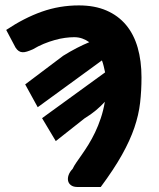

<svg xmlns="http://www.w3.org/2000/svg" viewBox="-20 -544 604 728"><path d="M75.5 -224 219.5 -332.5Q246 -349 271.2 -362Q296.5 -375 318.5 -384Q306 -393 291.8 -398Q277.5 -403 261.5 -403Q245.5 -403 226.8 -400.5Q208 -398 187.5 -392.2Q167 -386.5 145.8 -377.8Q124.5 -369 104.5 -357Q92 -351.5 82.2 -348.5Q72.5 -345.5 64.8 -346Q57 -346.5 50.8 -350.8Q44.5 -355 39 -363.5L3.5 -430.5Q71.5 -476 138.8 -499.8Q206 -523.5 279 -523.5Q339 -523.5 383.5 -504.2Q428 -485 457.8 -449.5Q487.5 -414 502 -363.5Q516.5 -313 516.5 -250.5Q516.5 -200 511.2 -154.2Q506 -108.5 489.5 -60Q473 -11.5 442.5 43Q412 97.5 362 165H273.5Q258.5 165 249.5 158.5Q240.5 152 238.2 141.8Q236 131.5 240.2 119.5Q244.5 107.5 255.5 96Q260 86 269.2 72.5Q278.5 59 290.5 42Q302.5 25 315.5 4Q328.5 -17 340.5 -42Q352.5 -67 362.2 -96Q372 -125 377.5 -158Q362.5 -141.5 343.8 -125.8Q325 -110 301 -95.5L191.5 -9L139.5 -96L378.5 -269.5Q376 -281.5 373.2 -293Q370.5 -304.5 366.5 -315L123 -137.5Z"/></svg>

Font: Lato ExtraBold
Style: Italic
Weight: 800
Italic angle: -7°
Designer: Lukasz Dziedzic with Adam Twardoch and Botio Nikoltchev
Foundry: tyPoland Lukasz Dziedzic
Version: Version 2.015; 2015-08-06; http://www.latofonts.com/